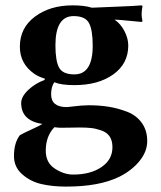

<svg xmlns="http://www.w3.org/2000/svg" viewBox="-20 -459 601 717"><path d="M459 -289.1Q459 -221.2 403.1 -181.2Q347.2 -141.1 257.8 -141.1Q208.5 -141.1 182.6 -151.9Q170.9 -134.3 170.9 -106.9Q170.9 -59.1 229 -59.1Q231 -59.1 235.6 -59.6Q240.2 -60.1 248 -61Q286.1 -65.9 311 -65.9Q351.1 -65.9 385 -60.5Q418.9 -55.2 453.9 -42Q488.8 -28.8 509.3 -0.5Q529.8 27.8 529.8 67.9Q529.8 106.9 501 142.3Q472.2 177.7 426.3 200.7Q350.1 238.3 225.1 237.8Q176.3 237.8 135.3 228.5Q94.2 219.2 63.2 192.1Q32.2 165 32.2 124Q32.2 74.2 54.2 45.9Q65.4 39.1 96.2 25.1Q127 11.2 138.2 3.9Q59.1 -8.3 59.1 -74.2Q59.1 -98.1 85.4 -123Q111.8 -147.9 146 -160.2L147.9 -165Q123 -172.9 108.4 -183.1Q53.7 -221.2 54.2 -285.2Q54.2 -355 110.6 -397Q167 -439 251 -439Q295.9 -439 323.2 -430.2Q351.1 -431.6 416.5 -434.1Q481.9 -436.5 508.8 -439L512.2 -436Q509.3 -421.9 508.8 -407.2Q508.8 -393.6 512.2 -379.9L508.8 -377Q496.1 -377.9 460.4 -381.6Q424.8 -385.3 407.7 -385.7Q430.7 -370.1 444.8 -342.8Q459 -315.4 459 -289.1ZM326.2 -288.1Q326.2 -348.1 312 -373.5Q297.9 -398.9 254.9 -398.9Q187 -398.9 187 -290Q187 -231 200.9 -206.1Q214.8 -181.2 257.8 -181.2Q326.2 -181.2 326.2 -288.1ZM183.1 16.1Q150.9 49.3 150.9 104Q150.9 148.9 185.1 170.9Q219.2 192.9 252.9 192.9Q317.9 192.9 358.9 165Q399.9 137.2 399.9 90.8Q399.9 65.9 389.4 50.5Q378.9 35.2 358.4 28.1Q337.9 21 319.8 19Q301.8 17.1 275.9 17.1Q271 17.1 247.1 17.6Q223.1 18.1 206.1 18.1Q199.2 18.1 183.1 16.1Z"/></svg>

Font: Linux Biolinum O
Style: Bold
Weight: 700
Designer: Philipp H. Poll
Foundry: Philipp H. Poll
Version: Version 1.3.2